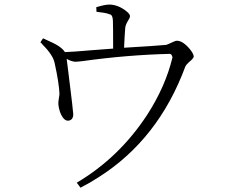

<svg xmlns="http://www.w3.org/2000/svg" viewBox="-20 -788 1040 856"><path d="M410.2 -735.4 409.2 -755.9Q448.2 -767.6 466.8 -767.6Q505.9 -767.6 543 -738.3Q559.6 -725.6 559.6 -715.8Q559.6 -709 547.9 -690.4Q539.1 -675.8 538.1 -661.1Q535.2 -624 533.2 -575.2Q668 -583 720.7 -587.9Q725.6 -588.9 752.9 -601.6Q762.7 -606.4 768.6 -606.4Q794.9 -606.4 826.2 -569.3Q842.8 -548.8 843.8 -536.1Q843.8 -528.3 822.3 -510.7Q809.6 -499 806.6 -492.2Q686.5 -167 419.9 2Q380.9 27.3 338.9 48.8L322.3 26.4Q510.7 -85 635.7 -275.4Q717.8 -402.3 749 -532.2Q746.1 -546.9 737.3 -547.9Q544.9 -543 348.6 -515.6Q324.2 -512.7 315.4 -512.7Q298.8 -513.7 277.3 -525.4Q279.3 -512.7 286.1 -455.1Q306.6 -290 306.6 -279.3Q306.6 -252.9 285.2 -250Q262.7 -248 247.1 -290Q241.2 -308.6 240.2 -323.2Q239.3 -330.1 242.2 -348.6Q245.1 -363.3 245.1 -370.1Q243.2 -418 223.6 -506.8Q216.8 -542 170.9 -587.9Q169.9 -589.8 167 -592.8Q162.1 -597.7 160.2 -599.6L171.9 -617.2Q223.6 -594.7 242.2 -582Q260.7 -569.3 269.5 -555.7Q302.7 -556.6 393.6 -564.5Q455.1 -569.3 484.4 -571.3Q484.4 -670.9 483.4 -695.3Q482.4 -717.8 473.6 -722.7Q469.7 -723.6 464.8 -725.6Q450.2 -731.4 410.2 -735.4Z"/></svg>

Font: GenYoMin JP Light
Style: Regular
Weight: 300
Version: Version 1.001;PS 1;hotconv 16.6.51;makeotf.lib2.5.65220 DEVE